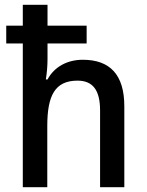

<svg xmlns="http://www.w3.org/2000/svg" viewBox="-20 -780 611 800"><path d="M178 -760H75V-673H6V-599H75V0H177V-255C177 -382 209 -444 303 -444C367 -444 397 -404 397 -320V0H498V-337C498 -469 438 -531 325 -531C262 -531 207 -503 178 -449H171C175 -473 178 -504 178 -535V-599H341V-673H178Z"/></svg>

Font: Noto Sans Devanagari UI SemiCondensed Medium
Style: Regular
Weight: 500
Width: 4
Designer: Jelle Bosma - Monotype Design Team
Foundry: Monotype Imaging Inc.
Version: Version 2.004